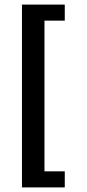

<svg xmlns="http://www.w3.org/2000/svg" viewBox="-20 -648 381 841"><path d="M76.2 172.9V-627.9H263.7V-557.6H174.8V102.5H263.7V172.9Z"/></svg>

Font: Padauk
Style: Bold
Weight: 700
Designer: Debbi Hosken, Becca Hirsbrunner Spalinger
Foundry: SIL International
Version: Version 5.003